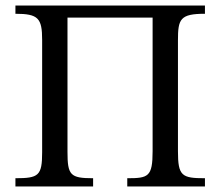

<svg xmlns="http://www.w3.org/2000/svg" viewBox="-20 -677 799 697"><path d="M36 -627C119 -627 133 -611 133 -532V-124C133 -39 120 -30 36 -30V0H318V-30C235 -30 225 -41 225 -126V-613H534V-128C534 -35 518 -30 442 -30V0H724V-30C640 -30 626 -38 626 -128V-531C626 -608 634 -627 724 -627V-657H36Z"/></svg>

Font: mjx-stx-n
Style: Regular
Weight: 500
Version: 1.0.0